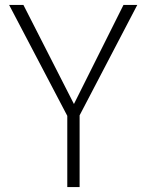

<svg xmlns="http://www.w3.org/2000/svg" viewBox="-20 -759 594 779"><path d="M537 -739H481L280 -337L75 -739H17L253 -289V0H303V-291Z"/></svg>

Font: Glow Sans SC Normal Light
Style: Regular
Weight: 300
Designer: Ryoko NISHIZUKA (kana, bopomofo & ideographs); Paul D. Hunt (Latin, Greek & Cyrillic); Sandoll Communications, Soo-young
Version: Version 0.93